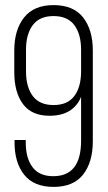

<svg xmlns="http://www.w3.org/2000/svg" viewBox="-20 -727 422 753"><path d="M190 -707Q268 -707 306 -658.5Q344 -610 344 -529V-173Q344 -91 306 -42.5Q268 6 190 6Q113 6 75 -41.5Q37 -89 37 -169V-178H81V-167Q81 -107 107.5 -71.5Q134 -36 189 -36Q298 -36 298 -175V-347Q267 -273 174 -273Q104 -273 70 -319Q36 -365 36 -444V-529Q36 -610 74.5 -658.5Q113 -707 190 -707ZM82 -532V-447Q82 -386 108.5 -350.5Q135 -315 190 -315Q245 -315 271.5 -350.5Q298 -386 298 -447V-532Q298 -593 271.5 -628.5Q245 -664 190 -664Q135 -664 108.5 -628.5Q82 -593 82 -532Z"/></svg>

Font: TypoPRO Bebas Neue
Style: Regular
Weight: 400
Designer: Ryoichi Tsunekawa
Foundry: Ryoichi Tsunekawa
Version: Version 001.003